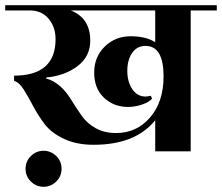

<svg xmlns="http://www.w3.org/2000/svg" viewBox="-35 -580 851 736"><path d="M796 -560V-540H696V0H560V-119Q484 -25 324 -25Q258 -25 209.5 -48Q161 -71 135.5 -105Q110 -139 92 -173.5Q74 -208 56.5 -236Q39 -264 19 -270V-290Q178 -290 178 -430Q178 -476 151.5 -508Q125 -540 79 -540H-15V-560ZM560 -540H236Q311 -511 311 -424Q311 -363 261.5 -326Q212 -289 142 -283V-279Q199 -264 242 -191Q260 -162 279.5 -134.5Q299 -107 332 -88.5Q365 -70 410 -70Q489 -70 540.5 -130Q592 -190 592 -287Q592 -404 523 -404Q490 -404 471.5 -377Q453 -350 453 -308.5Q453 -267 472 -238.5Q491 -210 523 -210Q532 -210 543 -213L548 -202Q536 -188 509 -179Q482 -170 456 -170Q401 -170 363.5 -205.5Q326 -241 326 -301.5Q326 -362 366.5 -401.5Q407 -441 466 -441Q525 -441 560 -418ZM83.5 18Q104 -2 132 -2Q160 -2 180.5 18Q201 38 201 67Q201 96 180.5 116Q160 136 132 136Q104 136 83.5 116Q63 96 63 67Q63 38 83.5 18Z"/></svg>

Font: Rozha One
Style: Regular
Weight: 400
Designer: Tim Donaldson, Indian Type Foundry
Foundry: Indian Type Foundry
Version: Version 1.300;PS 1.0;hotconv 1.0.78;makeotf.lib2.5.61930; tt